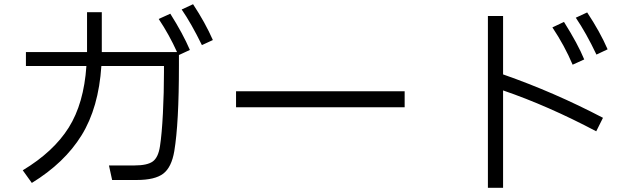

<svg xmlns="http://www.w3.org/2000/svg" viewBox="-20 -851 3040 911"><path d="M896 -831Q954 -743 990 -661L938 -637Q887 -741 842 -806ZM788 -786Q848 -691 881 -614L829 -590V-540Q829 -266 807 -134Q794 -57 754.5 -27Q715 3 629 3H512L497 -66H618Q679 -66 705 -85Q731 -104 739 -157Q748 -215 753 -313.5Q758 -412 758 -509V-538H461Q448 -340 367 -209Q286 -78 131 17L88 -43Q234 -131 306 -245.5Q378 -360 390 -538H103V-604H393V-618V-793H463V-615V-604H820Q783 -686 733 -761Z M1900 -342H1100V-418H1900Z M2810 -592Q2761 -695 2712 -767L2766 -792Q2827 -700 2863 -617ZM2367 -775V-498Q2610 -413 2841 -292L2809 -228Q2580 -349 2367 -422V40H2295V-775ZM2697 -544Q2659 -634 2601 -721L2656 -747Q2722 -642 2752 -569Z"/></svg>

Font: IBM Plex Sans JP
Style: Regular
Weight: 400
Designer: Mike Abbink; Paul van der Laan; Pieter van Rosmalen; Wujin Sim; Yejin Wi; Jinhee Kim; Boomi Park; Yona Kim; Kichan Ma
Foundry: Sandoll Inc.
Version: Version 1.001